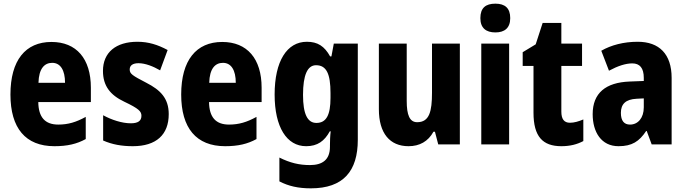

<svg xmlns="http://www.w3.org/2000/svg" viewBox="-20 -788 3742 1048"><path d="M261 -559C119 -559 37 -459 37 -272C37 -89 119 10 277 10C347 10 399 -2 448 -29V-150C395 -121 352 -108 298 -108C225 -108 190 -149 189 -231H476V-309C476 -468 397 -559 261 -559ZM265 -445C310 -445 335 -405 335 -336H190C192 -413 222 -445 265 -445Z M901 -165C901 -252 855 -297 779 -336C702 -376 688 -385 688 -409C688 -431 705 -443 736 -443C773 -443 816 -426 854 -404L895 -515C841 -544 790 -560 730 -560C613 -560 542 -502 542 -401C542 -319 582 -269 658 -233C738 -195 752 -180 752 -156C752 -128 733 -115 694 -115C646 -115 588 -134 543 -159V-21C593 1 645 10 705 10C833 10 901 -53 901 -165Z M1193 -559C1051 -559 969 -459 969 -272C969 -89 1051 10 1209 10C1279 10 1331 -2 1380 -29V-150C1327 -121 1284 -108 1230 -108C1157 -108 1122 -149 1121 -231H1408V-309C1408 -468 1329 -559 1193 -559ZM1197 -445C1242 -445 1267 -405 1267 -336H1122C1124 -413 1154 -445 1197 -445Z M1655 -560C1546 -560 1479 -454 1479 -272C1479 -94 1545 10 1651 10C1713 10 1751 -18 1780 -71H1785C1782 -48 1781 -17 1781 4V13C1781 84 1740 113 1672 113C1613 113 1563 101 1505 72V202C1555 228 1608 240 1677 240C1854 240 1933 146 1933 -25V-550H1802L1789 -480H1782C1751 -536 1714 -560 1655 -560ZM1705 -432C1762 -432 1784 -385 1784 -280V-254C1784 -160 1761 -117 1707 -117C1658 -117 1634 -166 1634 -270C1634 -378 1658 -432 1705 -432Z M2490 -550H2338V-282C2338 -180 2324 -121 2257 -121C2216 -121 2200 -160 2200 -237V-550H2048V-192C2048 -60 2108 10 2210 10C2270 10 2317 -16 2346 -69H2354L2372 0H2490Z M2684 -768C2631 -768 2602 -745 2602 -689C2602 -635 2633 -611 2684 -611C2734 -611 2765 -635 2765 -689C2765 -744 2736 -768 2684 -768ZM2759 -550H2607V0H2759Z M3091 -118C3059 -118 3044 -138 3044 -179V-428H3157V-550H3044V-663H2942L2904 -546L2833 -503V-428H2892V-173C2892 -43 2942 10 3044 10C3092 10 3130 0 3164 -18V-136C3138 -125 3114 -118 3091 -118Z M3461 -560C3384 -560 3316 -542 3262 -511L3304 -402C3352 -428 3395 -442 3431 -442C3472 -442 3494 -417 3494 -363V-346L3417 -343C3286 -338 3215 -280 3215 -165C3215 -67 3262 10 3356 10C3430 10 3469 -16 3507 -73H3510L3537 0H3646V-363C3646 -493 3578 -560 3461 -560ZM3455 -249 3494 -251V-202C3494 -144 3462 -108 3419 -108C3387 -108 3369 -128 3369 -172C3369 -220 3395 -246 3455 -249Z"/></svg>

Font: Noto Sans Lao Looped Condensed ExtraBold
Style: Regular
Weight: 800
Width: 3
Designer: Mark Frömberg, Ben Mitchell
Foundry: The Fontpad Ltd
Version: Version 1.002